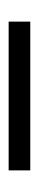

<svg xmlns="http://www.w3.org/2000/svg" viewBox="157 -814 90 444"><g transform="rotate(-90 202.0 -592.0)"><path d="M374 -567H30V-617H374Z"/></g></svg>

Font: Non Bureau Medium
Style: Regular
Weight: 500
Designer: Jona Saucedo
Foundry: Non Foundry
Version: Version 1.000; ttfautohint (v1.8.4)